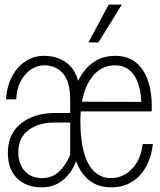

<svg xmlns="http://www.w3.org/2000/svg" viewBox="-20 -797 690 829"><path d="M283 -116V-365Q283 -445 252 -480Q221 -515 170 -515Q141 -515 114.5 -497.5Q88 -480 70 -447.5Q52 -415 50 -368H6Q10 -427 33 -469Q56 -511 92 -533.5Q128 -556 169 -556Q242 -556 284.5 -510.5Q327 -465 327 -365V-116ZM160 12Q94 12 54 -27Q14 -66 14 -137Q14 -192 39.5 -230Q65 -268 111 -288.5Q157 -309 216 -309H292V-268H215Q147 -268 103 -235Q59 -202 59 -139Q59 -89 87 -58.5Q115 -28 161 -28Q210 -28 243 -64Q276 -100 292 -155L312 -114Q296 -58 256 -23Q216 12 160 12ZM460 12Q373 12 328 -61Q283 -134 283 -273Q283 -404 336 -480Q389 -556 477 -556Q557 -556 598 -492.5Q639 -429 635 -316H323V-358L590 -357Q587 -432 558 -473.5Q529 -515 477 -515Q408 -515 367.5 -450.5Q327 -386 327 -274Q327 -193 342.5 -138Q358 -83 388 -55.5Q418 -28 460 -28Q511 -28 549.5 -67.5Q588 -107 596 -175H640Q630 -88 582 -38Q534 12 460 12ZM362 -614 449 -777H506L405 -614Z"/></svg>

Font: Azeret Mono Thin
Style: Regular
Weight: 100
Designer: Martin Vácha
Foundry: Displaay
Version: Version 1.002